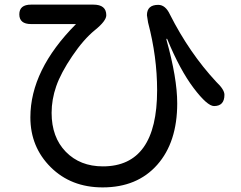

<svg xmlns="http://www.w3.org/2000/svg" viewBox="-20 -771 1040 830"><path d="M308.6 -667H114.3Q63.5 -667 63.5 -709Q63.5 -751 114.3 -751H383.8Q439.5 -751 439.5 -705.1Q439.5 -680.7 390.6 -641.1Q341.8 -601.6 292.5 -528.8Q243.2 -456.1 223.1 -398.4Q203.1 -340.8 203.1 -283.2Q203.1 -177.7 264.6 -114.7Q326.2 -51.8 424.8 -51.8Q659.2 -51.8 659.2 -380.9Q659.2 -525.4 620.1 -673.8L615.2 -705.1Q615.2 -750 664.1 -750Q695.3 -750 714.8 -708Q798.8 -542 915 -417Q950.2 -383.8 950.2 -361.3Q950.2 -312.5 905.3 -312.5Q876 -312.5 816.9 -390.6Q757.8 -468.8 703.1 -601.6Q702.1 -604.5 701.2 -603.5V-604.5L699.2 -600.6Q746.1 -433.6 746.1 -324.2Q746.1 -156.2 659.7 -58.6Q573.2 39.1 423.8 39.1Q287.1 39.1 199.2 -48.3Q111.3 -135.7 111.3 -263.7Q111.3 -468.8 308.6 -667Z"/></svg>

Font: MotoyaLMaru
Style: W3 mono
Weight: 400
Version: Version 1.01